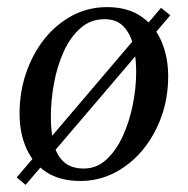

<svg xmlns="http://www.w3.org/2000/svg" viewBox="-20 -499 530 540"><path d="M459 -456 52 21 27 0 433 -477ZM206 10Q149 10 111 -14.5Q73 -39 54 -82Q35 -125 35 -180Q35 -240 53.5 -294Q72 -348 105 -389.5Q138 -431 183 -455Q228 -479 281 -479Q338 -479 376 -453.5Q414 -428 433.5 -384Q453 -340 453 -284Q453 -224 434 -171Q415 -118 381.5 -77.5Q348 -37 303 -13.5Q258 10 206 10ZM216 -25Q252 -25 279.5 -50.5Q307 -76 325.5 -116.5Q344 -157 353.5 -204.5Q363 -252 363 -297Q363 -337 355 -370.5Q347 -404 327.5 -424.5Q308 -445 274 -445Q235 -445 206.5 -420Q178 -395 159.5 -354.5Q141 -314 132 -265.5Q123 -217 123 -169Q123 -130 130.5 -97Q138 -64 158.5 -44.5Q179 -25 216 -25Z"/></svg>

Font: STIX Two Text
Style: Italic
Weight: 400
Italic angle: -12°
Designer: Ross Mills, John Hudson & Paul Hanslow, Tiro Typeworks Ltd; with prior portions MicroPress Inc. and Coen Hoffman, Elsevi
Foundry: Tiro Typeworks Ltd
Version: Version 2.13 b171